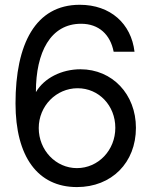

<svg xmlns="http://www.w3.org/2000/svg" viewBox="-20 -759 624 791"><path d="M296.9 11.7C439.9 11.7 540 -88.9 540 -232.4C540 -370.6 442.9 -473.6 311.5 -473.6C233.4 -473.6 162.1 -437 128.9 -380.9H127.9C127.9 -543.5 188 -661.1 314 -661.1C387.7 -661.1 434.6 -616.2 448.2 -545.9H534.2C520.5 -661.6 435.1 -739.3 308.6 -739.3C126 -739.3 43.9 -577.6 43.9 -333C43.9 -113.3 135.7 11.7 296.9 11.7ZM296.9 -66.4C210 -66.4 139.6 -140.1 139.6 -231.4C139.6 -322.3 211.4 -395.5 299.8 -395.5C387.2 -395.5 455.1 -324.2 455.1 -232.4C455.1 -140.1 384.8 -66.4 296.9 -66.4Z"/></svg>

Font: Raveo Display Display
Style: Regular
Weight: 400
Designer: Jakub Foglar, Rasmus Andersson (Inter)
Foundry: Jakubfoglar.com
Version: Version 1.100;Glyphs 3.2.3 (3260)